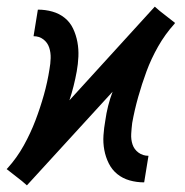

<svg xmlns="http://www.w3.org/2000/svg" viewBox="-37 -549 557 578"><path d="M44 9 29 -4 -17 -40 -14 -43Q14 -74 34.5 -111Q55 -148 69.5 -186Q84 -224 95 -263Q106 -302 112 -341Q115 -357 115.5 -374Q116 -391 111 -406Q106 -421 93.5 -430.5Q81 -440 64 -440L77 -520Q100 -520 121 -514Q142 -508 158 -495Q174 -482 183 -463Q192 -444 196 -422.5Q200 -401 199 -378.5Q198 -356 194 -334Q190 -312 184.5 -290Q179 -268 172 -247L429 -529L444 -516L490 -480L488 -477Q460 -446 439 -409Q418 -372 404 -334Q390 -296 379 -257Q368 -218 361 -179Q359 -163 358 -146Q357 -129 362 -114Q367 -99 380 -89.5Q393 -80 410 -80L397 0Q374 0 353 -6Q332 -12 316 -25Q300 -38 290.5 -57Q281 -76 277 -97.5Q273 -119 274.5 -141.5Q276 -164 280 -186Q283 -208 288.5 -230Q294 -252 302 -273Z"/></svg>

Font: Iosevka Medium Oblique
Style: Regular
Weight: 500
Italic angle: -9°
Monospace: yes
Designer: Belleve Invis
Foundry: Belleve Invis
Version: Version 32.5.0; ttfautohint (v1.8.4)